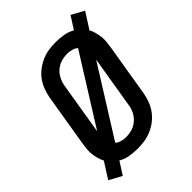

<svg xmlns="http://www.w3.org/2000/svg" viewBox="-241 -908 1081 1081"><g transform="rotate(-45 300.0 -367.5)"><path d="M88 57 13 16 74 -80Q65 -96 60 -114.5Q55 -133 52.5 -152.5Q50 -172 52 -192Q54 -212 57 -232L109 -547Q114 -574 124 -601Q134 -628 151.5 -652Q169 -676 193 -694Q217 -712 243.5 -723.5Q270 -735 298 -739Q326 -743 354 -743Q386 -743 417 -737.5Q448 -732 473 -717L521 -792L596 -751L535 -655Q544 -639 549 -620.5Q554 -602 556.5 -582.5Q559 -563 557 -543Q555 -523 552 -503L500 -188Q495 -161 485 -134Q475 -107 457.5 -83Q440 -59 416.5 -41Q393 -23 366 -11.5Q339 0 311 4Q283 8 255 8Q223 8 192 2.5Q161 -3 136 -18ZM164 -223 419 -630Q407 -641 389 -646Q371 -651 353 -651Q337 -651 320.5 -648Q304 -645 289 -638Q274 -631 260.5 -619.5Q247 -608 238 -593.5Q229 -579 223 -563.5Q217 -548 215 -532ZM256 -84Q272 -84 288.5 -87Q305 -90 320 -97Q335 -104 348.5 -115.5Q362 -127 371.5 -141.5Q381 -156 386.5 -171.5Q392 -187 394 -203L445 -512L190 -105Q202 -94 220 -89Q238 -84 256 -84Z"/></g></svg>

Font: Iosevka SmBd Ex Obl
Style: Regular
Weight: 600
Width: 7
Italic angle: -9°
Monospace: yes
Designer: Belleve Invis
Foundry: Belleve Invis
Version: Version 32.5.0; ttfautohint (v1.8.4)